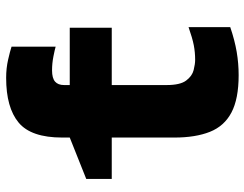

<svg xmlns="http://www.w3.org/2000/svg" viewBox="-108 -698 815 640"><g transform="rotate(-90 300.0 -377.5)"><path d="M370 10Q291 10 245.5 -14Q200 -38 181 -86Q162 -134 162 -204V-413H24V-498L162 -553V-578Q162 -682 212 -723.5Q262 -765 361 -765Q393 -765 421.5 -758.5Q450 -752 465 -747V-600Q455 -603 432 -607.5Q409 -612 386 -612Q360 -612 348.5 -602Q337 -592 337 -572V-553H528V-413H337V-230Q337 -185 352 -165Q367 -145 387 -140Q407 -135 421 -135Q446 -135 469.5 -139.5Q493 -144 530 -157V-18Q486 -3 447.5 3.5Q409 10 370 10Z"/></g></svg>

Font: Noto Sans Mono Black
Style: Regular
Weight: 900
Designer: Monotype Design Team
Foundry: Monotype Imaging Inc.
Version: Version 2.014